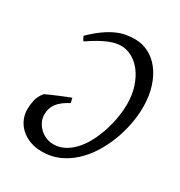

<svg xmlns="http://www.w3.org/2000/svg" viewBox="-155 -738 805 860"><g transform="rotate(30 247.0 -307.5)"><path d="M479 -382.8Q479 -340.3 470.2 -294.4Q461.4 -248.5 444.3 -204.1Q427.2 -159.7 402.3 -120.1Q377.4 -80.6 344.7 -50.3Q312 -20 272.2 -2.4Q232.4 15.1 186 15.1Q149.4 15.1 121.3 4.2Q93.3 -6.8 73.7 -25.4Q54.2 -43.9 44.2 -67.6Q34.2 -91.3 34.2 -117.2Q34.2 -139.6 39.3 -163.8Q44.4 -188 64 -211.9Q74.7 -217.3 91.6 -224.6Q108.4 -231.9 126 -239.3Q143.6 -246.6 159.2 -252.9Q174.8 -259.3 183.1 -262.2L189 -237.8Q147.9 -216.8 129.9 -192.1Q111.8 -167.5 111.8 -134.8Q111.8 -116.7 119.6 -99.6Q127.4 -82.5 140.9 -69.1Q154.3 -55.7 172.9 -47.4Q191.4 -39.1 212.9 -39.1Q245.6 -39.1 272.9 -54.7Q300.3 -70.3 322.3 -95.9Q344.2 -121.6 360.8 -154.8Q377.4 -188 388.4 -223.4Q399.4 -258.8 404.8 -293.7Q410.2 -328.6 410.2 -357.9Q410.2 -408.7 396.7 -448.7Q383.3 -488.8 361.8 -516.4Q340.3 -543.9 313 -558.6Q285.6 -573.2 257.8 -573.2Q246.1 -573.2 231.2 -570.6Q216.3 -567.9 197.3 -560.3Q178.2 -552.7 154.3 -539.6Q130.4 -526.4 101.1 -505.9Q98.6 -506.8 96.7 -510Q94.7 -513.2 93 -516.6Q91.3 -520 89.8 -523.2Q88.4 -526.4 87.9 -527.8Q121.6 -560.5 150.1 -580.6Q178.7 -600.6 203.9 -611.6Q229 -622.6 251.7 -626.2Q274.4 -629.9 296.9 -629.9Q333.5 -629.9 366.5 -613.3Q399.4 -596.7 424.3 -564.9Q449.2 -533.2 464.1 -487.3Q479 -441.4 479 -382.8Z"/></g></svg>

Font: Gentium Basic
Style: Italic
Weight: 400
Italic angle: -8°
Designer: J. Victor Gaultney and Annie Olsen
Foundry: SIL International
Version: Version 1.102; 2013; Maintenance release